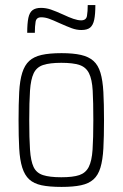

<svg xmlns="http://www.w3.org/2000/svg" viewBox="-20 -727 482 755"><path d="M222 8Q174 8 143.5 1.5Q113 -5 95 -21.5Q77 -38 67.5 -68Q58 -98 55.5 -143.5Q53 -189 53 -254Q53 -319 55.5 -365Q58 -411 67.5 -441Q77 -471 95 -487.5Q113 -504 143.5 -511Q174 -518 222 -518Q268 -518 298.5 -511Q329 -504 347.5 -487.5Q366 -471 375 -441Q384 -411 386.5 -365Q389 -319 389 -254Q389 -189 386.5 -143.5Q384 -98 375 -68Q366 -38 347.5 -21.5Q329 -5 298.5 1.5Q268 8 222 8ZM221 -30Q267 -30 292 -38.5Q317 -47 329 -70.5Q341 -94 344 -138.5Q347 -183 347 -254Q347 -326 344.5 -370.5Q342 -415 330 -439Q318 -463 292.5 -471.5Q267 -480 221 -480Q176 -480 150 -471.5Q124 -463 112.5 -439Q101 -415 98 -370.5Q95 -326 95 -254Q95 -183 98 -138.5Q101 -94 112 -70.5Q123 -47 149 -38.5Q175 -30 221 -30ZM87 -598Q87 -635 91.5 -656.5Q96 -678 108 -687Q120 -696 141 -696Q161 -696 180 -689.5Q199 -683 230 -669Q251 -659 268.5 -653Q286 -647 299 -647Q319 -647 322 -664.5Q325 -682 325 -707H355Q355 -671 350.5 -649.5Q346 -628 334.5 -618.5Q323 -609 300 -609Q281 -609 262 -616Q243 -623 214 -636Q188 -648 172.5 -653.5Q157 -659 142 -659Q123 -659 120 -641.5Q117 -624 117 -598Z"/></svg>

Font: Saira Condensed ExtraLight
Style: Regular
Weight: 250
Width: 3
Designer: Hector Gatti with collaboration of the Omnibus-Type team
Foundry: Omnibus-Type
Version: Version 1.101